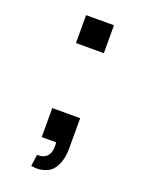

<svg xmlns="http://www.w3.org/2000/svg" viewBox="-130 -604 604 799"><g transform="rotate(20 172.0 -205.0)"><path d="M110 -416.5V-540H233.5V-416.5ZM117 75.5Q120.5 76 123.5 76Q139 76 151 69.2Q163 62.5 169 49Q175 35.5 175 18Q175 16.5 175 15Q174.5 11 174.5 7.5Q174.5 4 174 0H110V-128.5H233.5V5Q233.5 49 219.5 78.8Q205.5 108.5 182.5 119.2Q159.5 130 136.5 130Q124 130 110 127.5Z"/></g></svg>

Font: Vela Sans Bd
Style: Bold
Weight: 700
Designer: Principal design: Mikhail Sharanda - project Manrope.
Design modification: Ravid Balaliev
Foundry: Mikhail Sharanda
Version: Version 1.001